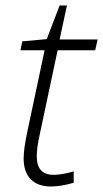

<svg xmlns="http://www.w3.org/2000/svg" viewBox="-20 -676 379 706"><path d="M115.2 -101.1Q115.2 -33.2 176.8 -33.2Q209 -33.2 251 -45.9V-3.9Q202.6 9.8 168 9.8Q119.1 9.8 93 -16.8Q66.9 -43.5 66.9 -94.2Q66.9 -128.4 81.1 -194.8L144 -491.2H55.2L62 -523.9L151.9 -532.2L199.2 -655.8H226.1L199.2 -530.8H338.9L330.1 -491.2H191.9L126 -181.2Q115.2 -133.8 115.2 -101.1Z"/></svg>

Font: Open Sans Hebrew Light
Style: Italic
Weight: 300
Italic angle: -12°
Foundry: Ascender Corporation, Yanek Iontef
Version: Version 2.001;PS 002.001;hotconv 1.0.70;makeotf.lib2.5.58329